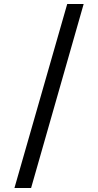

<svg xmlns="http://www.w3.org/2000/svg" viewBox="-20 -812 489 957"><path d="M315 -792H397L135 125H52Z"/></svg>

Font: ukorean85
Style: Book
Weight: 400
Designer: Jelle Bosma - Monotype Design Team
Foundry: Monotype Imaging Inc.
Version: Version 2.003